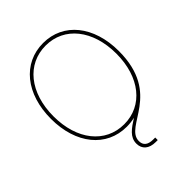

<svg xmlns="http://www.w3.org/2000/svg" viewBox="-260 -868 1205 1205"><g transform="rotate(-45 342.5 -265.5)"><path d="M342.8 7.8C367.7 7.8 391.6 4.9 414.1 -0.5C356.4 36.6 310.1 67.4 310.1 125C310.1 174.8 344.7 204.1 403.8 204.1H420.9V181.6H403.8C356.4 181.6 332.5 162.6 332.5 125C332.5 -6.8 643.6 18.6 643.6 -363.3C643.6 -585.9 521.5 -735.4 342.8 -735.4C163.1 -735.4 41 -585.4 41 -363.3C41 -142.1 162.6 7.8 342.8 7.8ZM342.8 -14.6C175.3 -14.6 63.5 -156.2 63.5 -363.3C63.5 -573.7 177.7 -712.9 342.8 -712.9C507.8 -712.9 621.1 -572.3 621.1 -363.3C621.1 -154.8 507.8 -14.6 342.8 -14.6Z"/></g></svg>

Font: Raveo Display Display Thin
Style: Regular
Weight: 100
Designer: Jakub Foglar, Rasmus Andersson (Inter)
Foundry: Jakubfoglar.com
Version: Version 1.100;Glyphs 3.2.3 (3260)